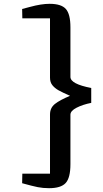

<svg xmlns="http://www.w3.org/2000/svg" viewBox="-20 -881 538 1006"><path d="M242 -281Q242 -316 268 -336.5Q294 -357 347 -379Q306 -397 286.5 -408Q267 -419 254.5 -434.5Q242 -450 242 -474V-785H97L96 -834Q105 -836 136 -844.5Q167 -853 192.5 -857Q218 -861 240 -861Q301 -861 325 -834Q349 -807 349 -738V-478Q349 -441 458 -420V-342Q413 -333 381 -316.5Q349 -300 349 -280V-21Q349 51 324 78Q299 105 237 105Q205 105 177.5 99.5Q150 94 96 79L97 29H242Z"/></svg>

Font: Martel
Style: Bold
Weight: 700
Designer: Dan Reynolds
Foundry: Dan Reynolds
Version: Version 1.001; ttfautohint (v1.1) -l 5 -r 5 -G 72 -x 0 -D la